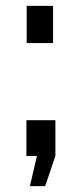

<svg xmlns="http://www.w3.org/2000/svg" viewBox="-20 -538 279 655"><path d="M71 -391H161V-518H71ZM82 97H134L169 -6V-128H70V-6H106Z"/></svg>

Font: FIGSv2-sans-serif SemiBold
Style: Regular
Weight: 600
Designer: Matt McInerney, Pablo Impallari, Rodrigo Fuenzalida,Mirko Velimirovic
Foundry: Matt McInerney, Pablo Impallari, Rodrigo Fuenzalida
Version: Version 4.021;hotconv 1.0.109;makeotfexe 2.5.65596